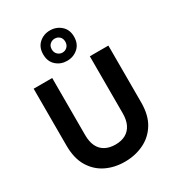

<svg xmlns="http://www.w3.org/2000/svg" viewBox="-229 -1110 1144 1255"><g transform="rotate(-30 343.5 -482.5)"><path d="M341 12Q263 12 200 -19Q137 -50 99.5 -112.5Q62 -175 62 -271V-700H202V-270Q202 -219 218.5 -185Q235 -151 267 -133.5Q299 -116 344 -116Q389 -116 420.5 -133.5Q452 -151 469 -185Q486 -219 486 -270V-700H626V-271Q626 -175 587.5 -112.5Q549 -50 484 -19Q419 12 341 12ZM344 -748Q296 -748 262 -778.5Q228 -809 228 -863Q228 -916 262 -946.5Q296 -977 344 -977Q392 -977 426.5 -946.5Q461 -916 461 -863Q461 -809 426.5 -778.5Q392 -748 344 -748ZM344 -810Q365 -810 380 -824.5Q395 -839 395 -863Q395 -887 380.5 -901Q366 -915 344 -915Q324 -915 308.5 -901.5Q293 -888 293 -863Q293 -839 308.5 -824.5Q324 -810 344 -810Z"/></g></svg>

Font: DM Sans 12pt ExtraBold
Style: Regular
Weight: 800
Version: Version 4.004;gftools[0.9.30]